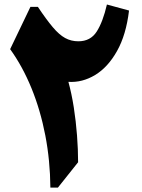

<svg xmlns="http://www.w3.org/2000/svg" viewBox="-20 -849 641 869"><path d="M463.9 -828.6 564 -801.3Q550.8 -690.9 509.5 -617.7Q468.3 -544.4 410.4 -509.5Q352.5 -474.6 289.6 -478.5Q304.2 -425.3 314 -362.8Q323.7 -300.3 328.6 -236.3Q333.5 -172.4 333.5 -114.7L242.2 0H208Q207 -122.1 185.1 -236.1Q163.1 -350.1 122.6 -449.5Q82 -548.8 25.9 -626.5L117.7 -817.9H151.4Q189.9 -760.3 218.8 -726.1Q247.6 -691.9 274.7 -677Q301.8 -662.1 334.5 -662.1Q389.6 -662.1 417.7 -706.1Q445.8 -750 463.9 -828.6Z"/></svg>

Font: Pinar DS4-ExtraBold
Style: Regular
Weight: 800
Designer: Amin Abedi
Version: Version 2.000